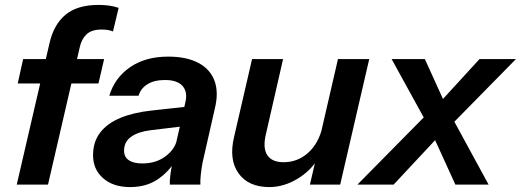

<svg xmlns="http://www.w3.org/2000/svg" viewBox="-20 -750 2116 780"><path d="M48 0 181 -574Q198 -650 246 -690Q294 -730 380 -730Q401 -730 421.5 -727.5Q442 -725 462 -718L439 -622Q431 -626 419 -628Q407 -630 393 -630Q352 -630 331.5 -610.5Q311 -591 304 -558L175 0ZM52 -411 74 -510H403L380 -411Z M670 0Q669 -15 672 -38.5Q675 -62 681 -93H678L733 -334Q740 -362 732.5 -382.5Q725 -403 704.5 -414Q684 -425 651 -425Q606 -425 578.5 -407.5Q551 -390 543 -361H424Q446 -434 508.5 -477Q571 -520 663 -520Q737 -520 785 -495Q833 -470 851 -423Q869 -376 853 -310L803 -90Q799 -70 796 -43Q793 -16 794 0ZM508 10Q440 10 399 -26Q358 -62 358 -119Q358 -174 387 -211.5Q416 -249 469 -271Q522 -293 596 -301L751 -318L733 -238L592 -221Q542 -215 513 -194.5Q484 -174 484 -138Q484 -112 503.5 -99Q523 -86 558 -86Q613 -86 651 -114Q689 -142 698 -179L694 -99Q664 -50 618.5 -20Q573 10 508 10Z M1074 10Q989 10 949 -46Q909 -102 931 -194L1004 -510H1130L1060 -204Q1047 -148 1066 -119.5Q1085 -91 1132 -91Q1189 -91 1231.5 -129Q1274 -167 1290 -234L1275 -110Q1243 -56 1187.5 -23Q1132 10 1074 10ZM1239 0 1267 -120H1263L1353 -510H1480L1362 0Z M1830 0 1726 -228 1571 -510H1706L1800 -303L1965 0ZM1742 -307 1928 -510H2076L1791 -220ZM1778 -213 1579 0H1432L1730 -302Z"/></svg>

Font: Instrument Sans SemiBold
Style: Italic
Weight: 600
Italic angle: -13°
Designer: Rodrigo Fuenzalida
Foundry: fragTYPE
Version: Version 1.000;gftools[0.9.28]